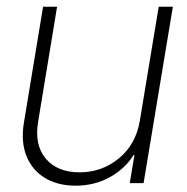

<svg xmlns="http://www.w3.org/2000/svg" viewBox="-20 -556 567 583"><path d="M404.8 -190.4 461.9 -535.6H504.9L416 0H374L388.2 -85.4H385.7Q360.4 -44.4 314 -18.3Q267.6 7.8 209.5 7.8Q155.8 7.8 116.9 -15.4Q78.1 -38.6 60.5 -81.8Q43 -125 52.7 -184.1L110.8 -535.6H153.3L95.7 -186Q84 -115.7 119.1 -74.2Q154.3 -32.7 221.7 -32.7Q289.1 -32.7 340.8 -75Q392.6 -117.2 404.8 -190.4Z"/></svg>

Font: Inter Display Extra Light
Style: Italic
Weight: 200
Italic angle: -9.39999°
Designer: Rasmus Andersson
Foundry: rsms
Version: Version 4.000;git-4fc901f